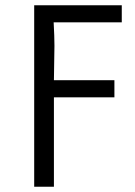

<svg xmlns="http://www.w3.org/2000/svg" viewBox="-20 -710 512 730"><path d="M184 -625Q187 -571 187 -536L185 -405H415V-340H185V0H110V-690H443V-625Z"/></svg>

Font: Ruluko
Style: Regular
Weight: 400
Designer: Ana Sanfelippo, Angelica Diaz, Meme Hernandez
Foundry: Ana Sanfelippo, Angelica Diaz y Meme Hernandez
Version: Version 1.001